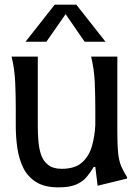

<svg xmlns="http://www.w3.org/2000/svg" viewBox="-20 -795 603 828"><path d="M143 -252Q143 -221 145.5 -188Q148 -155 157 -128Q166 -101 187.5 -84Q209 -67 246 -67Q304 -67 334.5 -95Q365 -123 377 -166.5Q389 -210 391 -256V-329Q391 -385 388.5 -441Q386 -497 373 -551H486V-221Q486 -167 489.5 -134.5Q493 -102 502.5 -79Q512 -56 528 -31V-25L401 6L391 -75H384Q370 -51 353 -31Q336 -11 308 1Q280 13 232 13Q173 13 136.5 -9.5Q100 -32 81 -70Q62 -108 55 -155.5Q48 -203 48 -252V-329Q48 -385 45.5 -441Q43 -497 30 -551H143ZM180 -615H90L216 -775H309L435 -615H345L263 -734Z"/></svg>

Font: Faculty Glyphic
Style: Regular
Weight: 400
Designer: Koto Studio, Dylan Young
Foundry: Koto Studio
Version: Version 1.004; ttfautohint (v1.8.4.7-5d5b)